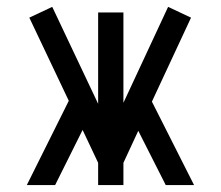

<svg xmlns="http://www.w3.org/2000/svg" viewBox="-20 -536 640 556"><path d="M264.2 -64.5 219.2 -159.7 139.6 0H57.6L179.2 -244.1L64.9 -484.9L131.3 -516.1L264.2 -235.4V-500H337.4V-238.3L466.8 -516.1L533.2 -484.9L419.9 -241.7L542 0H460L380.4 -157.2L337.4 -64.5V0H264.2Z"/></svg>

Font: Anka/Coder
Style: Regular
Weight: 400
Monospace: yes
Version: Version 001.100